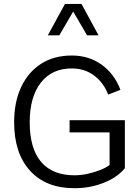

<svg xmlns="http://www.w3.org/2000/svg" viewBox="-20 -969 721 994"><path d="M490.2 -786.1H430.7L358.9 -909.2L287.1 -786.1H227.5L316.4 -948.7H401.9ZM340.3 -346.7H626.5V-98.1Q586.9 -50.3 516.6 -22.5Q446.3 5.4 365.2 5.4Q217.8 5.4 135.5 -85.2Q53.2 -175.8 53.2 -335.9Q53.2 -441.4 89.8 -519Q126.5 -596.7 193.4 -639.2Q260.3 -681.6 351.6 -681.6Q440.4 -681.6 506.3 -634Q572.3 -586.4 603.5 -503.9L540 -479.5Q516.1 -541.5 467 -578.1Q418 -614.7 351.1 -614.7Q249 -614.7 191.4 -541Q133.8 -467.3 133.8 -335.9Q133.8 -200.7 192.6 -131.1Q251.5 -61.5 366.2 -61.5Q397.9 -61.5 433.1 -69.1Q468.3 -76.7 499 -88.9Q529.8 -101.1 547.4 -115.2V-283.7H340.3Z"/></svg>

Font: Estedad-FD Regular
Style: FD-Regular
Weight: 400
Designer: Amin Abedi
Version: Version 7.3